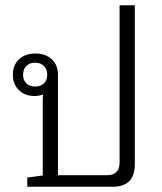

<svg xmlns="http://www.w3.org/2000/svg" viewBox="-20 -712 619 732"><path d="M84 0V-35L143 -43V-327Q143 -342 144 -352Q130 -346 112 -346Q75 -346 52 -368.5Q29 -391 29 -427Q29 -464 52.5 -486Q76 -508 115 -508Q154 -508 177.5 -486Q201 -464 201 -427V-44H387Q436 -44 436 -93V-692H494V-85Q494 0 409 0ZM114 -382Q135 -382 147.5 -394Q160 -406 160 -427Q160 -448 147.5 -460.5Q135 -473 114 -473Q93 -473 80.5 -460.5Q68 -448 68 -427Q68 -406 80.5 -394Q93 -382 114 -382Z"/></svg>

Font: Noto Sans Thai Looped UI Light
Style: Regular
Weight: 300
Designer: Cadson Demak Team
Foundry: Cadson Demak Co., Ltd.
Version: Version 1.000